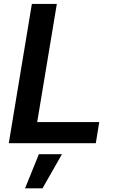

<svg xmlns="http://www.w3.org/2000/svg" viewBox="-20 -748 603 1003"><path d="M25.9 0 146.5 -727.5H276.9L174.3 -110.4H498.5L480.5 0ZM110.8 235.8 183.1 57.6H303.7L202.1 235.8Z"/></svg>

Font: Inter 17pt SemiBold
Style: Italic
Weight: 600
Italic angle: -9.3988°
Version: Version 4.001;git-66647c0bb